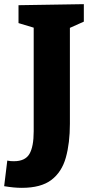

<svg xmlns="http://www.w3.org/2000/svg" viewBox="-75 -727 443 923"><path d="M14 -702 328 -707V-623L261 -593V-132Q261 -39 241.5 30.5Q222 100 172 138Q122 176 30 176Q10 176 -10.5 174Q-31 172 -55 168L-40 45Q-31 47 -23.5 47.5Q-16 48 -8 48Q46 48 66.5 13Q87 -22 87 -96V-594L14 -616Z"/></svg>

Font: Bitter ExtraBold
Style: Regular
Weight: 800
Designer: Sol Matas, and Bitter project Authors
Foundry: Sol Matas
Version: Version 2.001